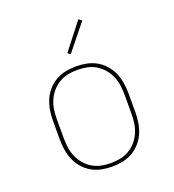

<svg xmlns="http://www.w3.org/2000/svg" viewBox="-136 -852 873 965"><g transform="rotate(-20 300.0 -369.0)"><path d="M300 8Q272 8 244 2.5Q216 -3 191.5 -17Q167 -31 148 -52.5Q129 -74 118 -100Q107 -126 102.5 -154Q98 -182 98 -210V-310Q98 -338 102.5 -366Q107 -394 118 -420Q129 -446 148 -467.5Q167 -489 191.5 -503Q216 -517 244 -522.5Q272 -528 300 -528Q328 -528 356 -522.5Q384 -517 408.5 -503Q433 -489 452 -467.5Q471 -446 482 -420Q493 -394 497.5 -366Q502 -338 502 -310V-210Q502 -182 497.5 -154Q493 -126 482 -100Q471 -74 452 -52.5Q433 -31 408.5 -17Q384 -3 356 2.5Q328 8 300 8ZM300 -11Q326 -11 351 -16Q376 -21 398 -34Q420 -47 437 -67Q454 -87 464 -110.5Q474 -134 477.5 -159Q481 -184 481 -210V-310Q481 -336 477.5 -361Q474 -386 464 -409.5Q454 -433 437 -453Q420 -473 398 -486Q376 -499 351 -504Q326 -509 300 -509Q274 -509 249 -504Q224 -499 202 -486Q180 -473 163 -453Q146 -433 136 -409.5Q126 -386 122.5 -361Q119 -336 119 -310V-210Q119 -184 122.5 -159Q126 -134 136 -110.5Q146 -87 163 -67Q180 -47 202 -34Q224 -21 249 -16Q274 -11 300 -11ZM297 -595 282 -605 392 -746 409 -734Z"/></g></svg>

Font: Iosevka HT Thin Extended
Style: Regular
Weight: 100
Width: 7
Monospace: yes
Designer: Belleve Invis
Foundry: Belleve Invis
Version: Version 32.3.0; ttfautohint (v1.8.4)